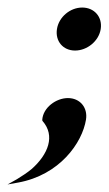

<svg xmlns="http://www.w3.org/2000/svg" viewBox="-43 -358 288 509"><path d="M-23 131 5 126C115 106 175 21 185 -41C190 -73 169 -98 137 -98C106 -98 71 -73 69 -40V-39L70 -37C104 2 85 51 41 90C29 100 15 109 2 117ZM108 -281C103 -249 124 -224 156 -224C188 -224 219 -249 224 -281C229 -313 207 -338 175 -338C143 -338 113 -313 108 -281Z"/></svg>

Font: Charger Sport
Style: SeBdNrwObl
Weight: 600
Designer: Jasper
Foundry: Cannot Into Space Fonts
Version: Version 1.1